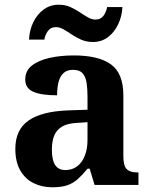

<svg xmlns="http://www.w3.org/2000/svg" viewBox="-20 -784 639 814"><path d="M202 10Q158 10 122.5 -7.5Q87 -25 66 -61.4Q45 -97.7 45 -153Q45 -234 101 -273Q157 -312 269 -316L351 -318.8V-374Q351 -407.6 347 -433.3Q343 -459 330 -473.5Q317 -488 289.5 -488Q264 -488 249 -474Q234 -460 228 -435.5Q222 -411 222 -380Q155 -380 121 -395Q87 -410 87 -447Q87 -483.8 115 -505.9Q143 -528 189.9 -538.5Q236.8 -549 292.8 -549Q398 -549 450.5 -511Q503 -473 503 -379.4V-124.1Q503 -96.6 508.5 -81.3Q514 -66 527.7 -59.5Q541.4 -53 563 -53H567V0H381L360 -69H351.4Q329 -42 309.5 -24.5Q290 -7 265 1.5Q240 10 202 10ZM256.8 -63Q286 -63 306.8 -78.7Q327.7 -94.3 339.3 -123.3Q351 -152.3 351 -191V-266L306 -263Q266 -261 242.9 -247.3Q219.9 -233.5 209.9 -209.3Q200 -185.1 200 -149.4Q200 -121 206 -101.5Q212 -82 224.8 -72.5Q237.6 -63 256.8 -63ZM374 -606Q347 -606 325 -615.5Q303 -625 284.5 -637.5Q266 -650 249.5 -659.5Q233 -669 217 -669Q195 -669 183 -652.5Q171 -636 168 -616H103Q105 -657 121.5 -690.5Q138 -724 165.5 -744Q193 -764 229 -764Q256 -764 277.5 -754.5Q299 -745 317.5 -732.5Q336 -720 352.5 -710.5Q369 -701 385 -701Q407 -701 419 -717.5Q431 -734 434 -754H499Q497 -714 480.5 -680Q464 -646 437 -626Q410 -606 374 -606Z"/></svg>

Font: Noto Serif Armenian
Style: Regular
Weight: 400
Designer: Monotype Design Team
Foundry: Monotype Imaging Inc.
Version: Version 2.007